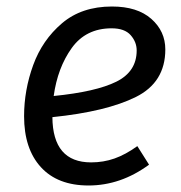

<svg xmlns="http://www.w3.org/2000/svg" viewBox="-20 -558 556 590"><path d="M141 -198Q142 -59 260 -59Q298 -59 332 -71Q366 -83 402 -109L438 -52Q351 12 252 12Q157 12 105.5 -44.5Q54 -101 54 -201Q54 -281 82 -358Q110 -435 170.5 -486.5Q231 -538 324 -538Q402 -538 445 -500Q488 -462 488 -406Q488 -305 397.5 -260Q307 -215 141 -198ZM400 -403Q400 -429 381.5 -450Q363 -471 323 -471Q244 -471 200.5 -410.5Q157 -350 145 -263Q275 -276 337.5 -307Q400 -338 400 -403Z"/></svg>

Font: Fira Sans Book
Style: Italic
Weight: 350
Italic angle: -8°
Designer: bBox Type GmbH & Carrois Corporate GbR & Edenspiekermann AG
Foundry: bBox Type GmbH & Carrois Corporate GbR & Edenspiekermann AG
Version: Version 4.301